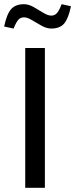

<svg xmlns="http://www.w3.org/2000/svg" viewBox="-53 -900 360 920"><path d="M67.9 -669.9H162.1V0H67.9ZM-33.2 -772.9Q-20.5 -833 0.5 -856.4Q21.5 -879.9 62 -879.9Q84 -879.9 108.2 -866.2Q132.3 -852.5 154.3 -838.9Q176.3 -825.2 192.9 -825.2Q209 -825.2 220 -837.4Q231 -849.6 242.2 -879.9L287.1 -870.1Q274.4 -810.1 253.9 -786.6Q233.4 -763.2 192.9 -763.2Q170.9 -763.2 146.5 -776.6Q122.1 -790 100.1 -803.5Q78.1 -816.9 62 -816.9Q45.4 -816.9 34.9 -805.4Q24.4 -793.9 12.2 -763.2Z"/></svg>

Font: LT Wave Text
Style: Regular
Weight: 400
Designer: Daniel Lyons
Version: Version 2.5 (Glyphs App)